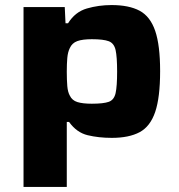

<svg xmlns="http://www.w3.org/2000/svg" viewBox="-20 -538 707 759"><path d="M73 201V-510H236L239 -446H249Q277 -491 323.5 -504.5Q370 -518 421 -518Q490 -518 532 -495.5Q574 -473 593.5 -416Q613 -359 613 -257Q613 -153 593.5 -95.5Q574 -38 532 -15.5Q490 7 422 7Q370 7 326.5 -3.5Q283 -14 253 -56H244V201ZM343 -128Q389 -128 410 -135.5Q431 -143 437 -170Q443 -197 443 -255Q443 -313 437 -340Q431 -367 410 -375Q389 -383 343 -383Q306 -383 285.5 -375.5Q265 -368 256 -348Q248 -332 246 -308.5Q244 -285 244 -255Q244 -222 246 -198Q248 -174 256 -160Q265 -141 286 -134.5Q307 -128 343 -128Z"/></svg>

Font: Saira Expanded
Style: Bold
Weight: 700
Width: 7
Designer: Hector Gatti with collaboration of the Omnibus-Type team
Foundry: Omnibus-Type
Version: Version 1.100; ttfautohint (v1.8.3)